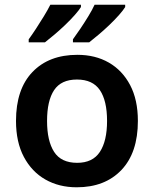

<svg xmlns="http://www.w3.org/2000/svg" viewBox="-20 -786 654 816"><path d="M566 -272Q566 -137 496 -63.5Q426 10 306 10Q231 10 173 -23Q115 -56 81.5 -119Q48 -182 48 -272Q48 -407 118 -480Q188 -553 309 -553Q385 -553 442.5 -520Q500 -487 533 -424.5Q566 -362 566 -272ZM180 -272Q180 -187 210 -140.5Q240 -94 308 -94Q374 -94 404.5 -140.5Q435 -187 435 -272Q435 -358 404.5 -403Q374 -448 307 -448Q240 -448 210 -403Q180 -358 180 -272ZM512 -756Q504 -743 486.5 -723Q469 -703 446 -681Q423 -659 400 -639.5Q377 -620 359 -606H290V-619Q304 -638 321.5 -664Q339 -690 355.5 -717Q372 -744 382 -766H512ZM324 -756Q316 -743 298.5 -723Q281 -703 258 -681Q235 -659 212 -639.5Q189 -620 171 -606H102V-619Q116 -638 133 -664Q150 -690 166.5 -717Q183 -744 194 -766H324Z"/></svg>

Font: Noto Sans Adlam Unjoined SemiBold
Style: Regular
Weight: 600
Version: Version 3.001